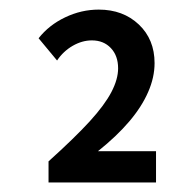

<svg xmlns="http://www.w3.org/2000/svg" viewBox="-20 -762 396 396"><path d="M301.8 -385.7H80.1V-429.2Q133.3 -477.1 164.6 -511.2Q195.8 -545.4 209.7 -572Q223.6 -598.6 223.6 -621.1Q223.6 -647 208.7 -662.8Q193.8 -678.7 169.4 -678.7Q149.4 -678.7 129.9 -667.5Q110.4 -656.2 97.7 -637.2L59.6 -683.1Q81.1 -710.4 114.5 -726.3Q147.9 -742.2 183.6 -742.2Q233.9 -742.2 266.4 -711.4Q298.8 -680.7 298.8 -631.8Q298.8 -602.5 285.6 -572.3Q272.5 -542 246.6 -511.5Q220.7 -481 182.1 -450.2H301.8Z"/></svg>

Font: Kumbh Sans
Style: Bold
Weight: 700
Version: Version 1.005